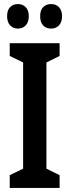

<svg xmlns="http://www.w3.org/2000/svg" viewBox="-20 -927 343 947"><path d="M274 0H28V-63L94 -95V-619L28 -651V-714H274V-651L209 -619V-95L274 -63ZM15 -847Q15 -877 30 -892Q45 -907 68 -907Q92 -907 107 -891.5Q122 -876 122 -847Q122 -818 107 -802Q92 -786 68 -786Q45 -786 30 -802Q15 -818 15 -847ZM178 -847Q178 -877 193 -892Q208 -907 232 -907Q256 -907 271 -891.5Q286 -876 286 -847Q286 -818 271 -802Q256 -786 232 -786Q207 -786 192.5 -802Q178 -818 178 -847Z"/></svg>

Font: Noto Sans Malayalam ExtraCondensed SemiBold
Style: Regular
Weight: 600
Width: 2
Designer: Jelle Bosma - Monotype Design Team
Foundry: Monotype Imaging Inc.
Version: Version 2.104; ttfautohint (v1.8.4.7-5d5b)